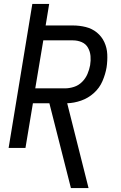

<svg xmlns="http://www.w3.org/2000/svg" viewBox="-20 -755 616 980"><path d="M342 205H432L323 -228Q358 -229 394 -241.5Q430 -254 459 -280Q488 -306 503 -341Q518 -376 524 -411Q529 -445 527.5 -478Q526 -511 512.5 -540Q499 -569 474.5 -589Q450 -609 418 -617Q386 -625 352 -625H213L231 -735H145L24 0H110L148 -228H232ZM160 -304 201 -549H352Q376 -549 397 -540Q418 -531 429 -511.5Q440 -492 442 -469Q444 -446 440 -422Q436 -400 426.5 -377.5Q417 -355 399 -337Q381 -319 357.5 -311.5Q334 -304 311 -304Z"/></svg>

Font: Iosevka Sparkle Oblique
Style: Regular
Weight: 400
Italic angle: -9°
Designer: Belleve Invis
Foundry: Belleve Invis
Version: Version 4.5.0; ttfautohint (v1.8.3)